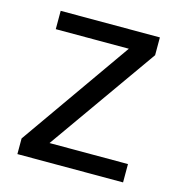

<svg xmlns="http://www.w3.org/2000/svg" viewBox="-86 -612 642 688"><g transform="rotate(15 235.0 -268.0)"><path d="M431 0H39V-58L327 -468H56V-536H424V-470L140 -68H431Z"/></g></svg>

Font: Noto Sans Javanese
Style: Regular
Weight: 400
Designer: Monotype Design Team
Foundry: Monotype Imaging Inc.
Version: Version 2.004